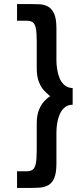

<svg xmlns="http://www.w3.org/2000/svg" viewBox="-20 -775 411 946"><path d="M109 69Q130 69 141 61Q152 53 156.5 30.5Q161 8 161 -35V-166Q161 -208 172.5 -235Q184 -262 199.5 -278Q215 -294 227 -301Q215 -311 199 -327Q183 -343 172 -370.5Q161 -398 161 -439V-570Q161 -614 156.5 -636Q152 -658 141 -665.5Q130 -673 109 -673H64V-755H127Q151 -755 174 -754Q197 -753 216 -743Q235 -733 246.5 -708Q258 -683 258 -636V-478Q258 -458 261.5 -434.5Q265 -411 273.5 -390Q282 -369 298 -355.5Q314 -342 338 -341V-259Q314 -259 298 -245Q282 -231 273.5 -210.5Q265 -190 261.5 -166.5Q258 -143 258 -122V31Q258 78 247 103Q236 128 217 138Q198 148 175 149.5Q152 151 127 151H64V69Z"/></svg>

Font: Josefin Sans Thin
Style: Regular
Weight: 400
Version: Version 2.000